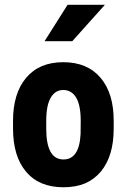

<svg xmlns="http://www.w3.org/2000/svg" viewBox="-20 -770 528 799"><path d="M172.4 -266.6V-234.9Q172.4 -106.4 244.1 -106.4Q310.1 -106.4 315.4 -212.9L315.9 -266.6Q315.9 -333 296.4 -364.7Q277.3 -395.5 243.2 -395.5Q210.4 -395.5 191.9 -364.7Q172.4 -333 172.4 -266.6ZM34.2 -235.4V-267.1Q34.2 -380.9 88.4 -445.8Q143.1 -511.2 243.2 -511.2Q343.8 -511.2 398.9 -445.8Q453.6 -380.9 453.1 -266.1V-234.4Q453.1 -120.1 399.4 -55.7Q372.1 -23.4 334 -6.8Q294.9 9.3 244.1 9.3Q142.6 9.3 88.4 -55.7Q61 -87.9 47.6 -133.1Q34.2 -178.2 34.2 -235.4ZM261.2 -750H416.5L280.8 -598.6H165.5Z"/></svg>

Font: MAUL Condensed Bold
Style: Condensed Bold
Weight: 700
Designer: MAUL
Version: Version 1.0; 2020; ttfautohint (v1.8.3)